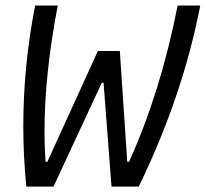

<svg xmlns="http://www.w3.org/2000/svg" viewBox="-20 -687 757 707"><path d="M340.5 -499.3H421.2L448.6 -91.1H455.1Q571.6 -348.3 634.1 -666.7H717.4Q652.3 -331.4 490.9 0H390.6L361.3 -382.2H354.8L177.1 0H76.8Q65.8 -113.9 65.8 -221.4Q65.8 -444.7 109.4 -666.7H192.7Q143.9 -413.4 143.9 -203.1Q143.9 -145.8 147.8 -91.1H154.3Z"/></svg>

Font: Monoid
Style: Italic
Weight: 400
Width: 4
Italic angle: -11°
Monospace: yes
Version: Version 0.61